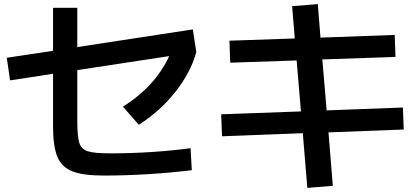

<svg xmlns="http://www.w3.org/2000/svg" viewBox="-20 -827 2040 934"><path d="M238 -213V-468L29 -436L13 -546L238 -580V-789H356V-598L918 -684L935 -574Q908 -475 833.5 -380.5Q759 -286 655 -220L578 -308Q735 -407 803 -554L356 -486V-237Q356 -162 366 -131.5Q376 -101 407.5 -91Q439 -81 514 -81Q716 -81 907 -106L913 1Q694 27 485 27Q384 27 332 6.5Q280 -14 259 -64.5Q238 -115 238 -213Z M1453 -179 1060 -164 1056 -271 1444 -285 1423 -533 1100 -522 1096 -629 1414 -640 1401 -797 1526 -807 1539 -644 1900 -657 1904 -550 1548 -538 1569 -290 1940 -304 1944 -197 1578 -183 1599 77 1475 87Z"/></svg>

Font: Enso SemiBold
Style: Regular
Weight: 600
Designer: Coji Morishita
Foundry: UNDERFOREST DESIGN
Version: Version 1.000